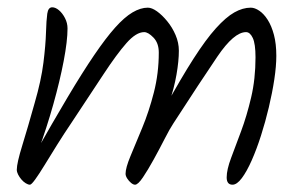

<svg xmlns="http://www.w3.org/2000/svg" viewBox="-20 -523 823 526"><path d="M165 -445Q165 -411 154.5 -356Q144 -301 126 -237Q108 -173 85 -110L73 -97Q125 -189 165.5 -257Q206 -325 238 -372Q270 -419 295.5 -447.5Q321 -476 343 -489Q365 -502 385 -502Q396 -502 410 -492Q424 -482 438 -465Q452 -448 461 -427Q470 -406 470 -384Q470 -356 463.5 -318.5Q457 -281 443 -240L432 -229Q476 -309 510 -362Q544 -415 571.5 -445.5Q599 -476 622 -489Q645 -502 667 -502Q678 -502 690.5 -493.5Q703 -485 713.5 -468.5Q724 -452 730.5 -427.5Q737 -403 737 -370Q737 -342 731.5 -305.5Q726 -269 716.5 -229Q707 -189 695 -151.5Q683 -114 669.5 -83.5Q656 -53 642.5 -35Q629 -17 617 -17Q609 -17 605 -22Q601 -27 601 -37Q601 -58 613 -90Q625 -122 640.5 -163.5Q656 -205 668 -256Q680 -307 680 -366Q680 -403 672.5 -419Q665 -435 654 -435Q621 -435 575.5 -368Q530 -301 455 -185Q445 -170 431 -142.5Q417 -115 401 -86Q385 -57 371.5 -37Q358 -17 350 -17Q345 -17 339 -22Q333 -27 328.5 -34Q324 -41 324 -47Q324 -63 337.5 -95.5Q351 -128 369.5 -172.5Q388 -217 401.5 -269.5Q415 -322 415 -379Q415 -405 400.5 -420Q386 -435 375 -435Q353 -435 326.5 -405Q300 -375 263.5 -319.5Q227 -264 176 -187Q155 -156 136 -125.5Q117 -95 102 -70.5Q87 -46 76.5 -31.5Q66 -17 62 -17Q57 -17 50.5 -21Q44 -25 38.5 -31.5Q33 -38 29.5 -45Q26 -52 26 -58Q26 -76 41 -124.5Q56 -173 75 -241Q93 -303 99 -351.5Q105 -400 106 -434Q107 -468 109.5 -485.5Q112 -503 123 -503Q132 -503 141.5 -495Q151 -487 158 -473.5Q165 -460 165 -445Z"/></svg>

Font: Kalam Variable Light
Style: Regular
Weight: 300
Designer: Lipi Raval, Jonny Pinhorn
Foundry: Indian Type Foundry
Version: Version 3.000